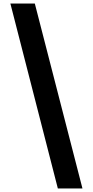

<svg xmlns="http://www.w3.org/2000/svg" viewBox="-20 -889 527 1092"><path d="M39 -869H178L449 183H309Z"/></svg>

Font: Khand Variable Light
Style: Regular
Weight: 300
Designer: Satya Rajpurohit
Foundry: Indian Type Foundry
Version: Version 3.000